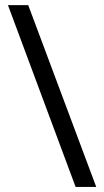

<svg xmlns="http://www.w3.org/2000/svg" viewBox="-20 -734 407 754"><path d="M90.8 -713.9 357.9 0H276.9L11.2 -713.9Z"/></svg>

Font: f02075841
Style: Regular
Weight: 400
Foundry: Ascender Corporation
Version: Version 1.10